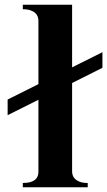

<svg xmlns="http://www.w3.org/2000/svg" viewBox="-20 -790 452 810"><path d="M142.1 -435.1V-703.1Q142.1 -710.4 139.4 -719Q136.7 -727.5 129.4 -734.6Q122.1 -741.7 109.1 -746.3Q96.2 -751 76.2 -751V-770H284.2V-505.9L412.1 -569.8V-503.9L284.2 -439.9V-65.9Q284.2 -58.6 286.9 -50.3Q289.6 -42 296.9 -34.9Q304.2 -27.8 316.9 -22.9Q329.6 -18.1 350.1 -18.1V0H76.2V-18.1Q95.2 -18.1 107.9 -21.7Q120.6 -25.4 128.2 -31.7Q135.7 -38.1 138.9 -46.6Q142.1 -55.2 142.1 -64.9V-369.1L12.2 -304.2V-370.1Z"/></svg>

Font: Uncial Antiqua
Style: Regular
Weight: 400
Version: Version 1.000